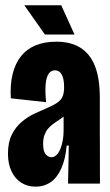

<svg xmlns="http://www.w3.org/2000/svg" viewBox="-20 -698 420 730"><path d="M115.3 11.7Q84.5 11.7 60.8 -3.4Q37.2 -18.5 23.8 -46.6Q10.3 -74.7 10.3 -113.7Q10.3 -157.2 25.1 -186.5Q39.8 -215.8 63.2 -235.2Q86.5 -254.7 112.7 -266.8Q138.8 -279 160.8 -288.2Q186.8 -299.2 200.4 -309.5Q214 -319.8 218.8 -333.1Q223.7 -346.3 223.7 -366.3Q223.7 -398.5 214.8 -414.6Q205.8 -430.7 188.8 -430.7Q173.7 -430.7 164.8 -417.2Q155.8 -403.8 153.5 -377Q151.2 -350.2 155.3 -309.5L21.2 -324.2Q18 -376.2 28 -416.5Q38 -456.8 59.9 -484.3Q81.8 -511.8 115.6 -525.7Q149.3 -539.5 194.5 -539.5Q248.7 -539.5 285.5 -516.7Q322.3 -493.8 340.9 -447.2Q359.5 -400.5 359.5 -327V-201.8Q359.7 -168.3 359.8 -134.7Q359.8 -101 359.9 -67.3Q360 -33.7 360 0H238.7Q239.5 -36.3 240.2 -72.2Q240.8 -108.2 241.5 -144.5H233.5Q228.8 -92.7 213.2 -57.7Q197.5 -22.7 172.7 -5.5Q147.8 11.7 115.3 11.7ZM175.2 -100.2Q186.5 -100.2 195.2 -109Q204 -117.8 209.9 -132.9Q215.8 -148 218.8 -165.4Q221.8 -182.8 221.8 -199.3V-263L244.8 -279.5Q236.8 -267.2 226.2 -258.2Q215.5 -249.2 203.9 -241.8Q192.3 -234.5 181.6 -226.4Q170.8 -218.3 162.7 -208.8Q154.5 -199.2 149.2 -185.1Q144 -171 144 -151.3Q144 -122.2 153.9 -111.2Q163.8 -100.2 175.2 -100.2ZM150.7 -566.8 72.5 -678H212.8L263.2 -566.8Z"/></svg>

Font: Bricolage Grotesque 96pt ExtraBold Condensed
Style: Regular
Weight: 800
Width: 3
Version: Version 1.001;gftools[0.9.33.dev8+g029e19f]